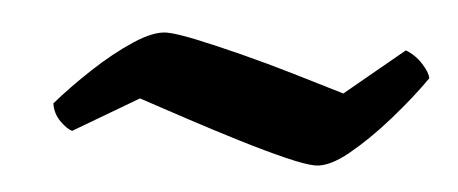

<svg xmlns="http://www.w3.org/2000/svg" viewBox="-27 -438 587 246"><g transform="rotate(5 266.0 -314.5)"><path d="M384 -236Q372 -236 345.5 -242.5Q319 -249 286 -259Q253 -269 218 -280.5Q183 -292 153 -302L70 -253Q63 -255 54 -264Q45 -273 43 -286Q62 -308 87.5 -332Q113 -356 138 -372.5Q163 -389 180 -389Q192 -389 218 -383.5Q244 -378 277.5 -369.5Q311 -361 346.5 -350.5Q382 -340 412 -331L487 -393Q500 -388 509.5 -377.5Q519 -367 520 -360Q502 -334 476.5 -305Q451 -276 426.5 -256Q402 -236 384 -236Z"/></g></svg>

Font: Texturina 72pt 72pt Black
Style: Italic
Weight: 900
Italic angle: -11°
Designer: Guillermo Torres Carreño
Foundry: Omnibus-Type
Version: Version 1.002; ttfautohint (v1.8.3)